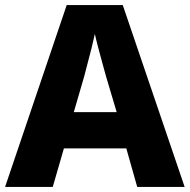

<svg xmlns="http://www.w3.org/2000/svg" viewBox="-20 -737 748 757"><path d="M521 0 478 -152H232L188 0H0L243 -717H464L708 0ZM398 -436Q393 -454 384.5 -485Q376 -516 367.5 -548Q359 -580 354 -603Q349 -580 341 -547.5Q333 -515 324.5 -484Q316 -453 312 -436L271 -295H440Z"/></svg>

Font: Noto Kufi Arabic ExtraBold
Style: Regular
Weight: 800
Designer: Monotype Design Team, David Williams, Khaled Hosny
Foundry: Google LLC
Version: Version 2.109; ttfautohint (v1.8.4.7-5d5b)